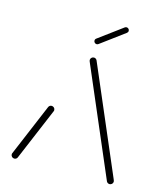

<svg xmlns="http://www.w3.org/2000/svg" viewBox="-104 -763 720 842"><g transform="rotate(15 255.5 -342.0)"><path d="M39.6 0Q33.3 0 28.7 -4.4Q24.1 -8.9 24.1 -15.2Q24.1 -18.9 25.6 -21.5L124.8 -257Q126.7 -261.1 130.4 -263.5Q134.1 -265.9 138.5 -265.9Q144.8 -265.9 149.4 -261.5Q154.1 -257 154.1 -250.7Q154.1 -247 152.6 -244.4L53.3 -8.9Q51.5 -4.8 47.8 -2.4Q44.1 0 39.6 0ZM487.4 -15.2Q487.4 -8.9 482.8 -4.4Q478.1 0 471.9 0Q467.4 0 463.7 -2.4Q460 -4.8 458.1 -8.9L252.2 -489.3Q247.4 -499.6 247.4 -503.3Q247.4 -509.6 252 -514.1Q256.7 -518.5 263 -518.5Q267.4 -518.5 271.1 -516.1Q274.8 -513.7 276.7 -509.6L482.6 -29.3Q487.4 -18.9 487.4 -15.2ZM258.5 -578.1Q253.3 -578.1 249.4 -581.9Q245.6 -585.6 245.6 -591.1Q245.6 -597.4 250.7 -601.1L358.9 -681.1Q363 -683.7 366.7 -683.7Q371.9 -683.7 375.7 -680Q379.6 -676.3 379.6 -670.7Q379.6 -664.8 374.4 -660.7L266.3 -580.7Q262.6 -578.1 258.5 -578.1Z"/></g></svg>

Font: 26F Galaxy Sans Ultra Light
Style: Regular
Weight: 200
Designer: C₂₉H₂₅N₃O₅
Version: Version 1.100